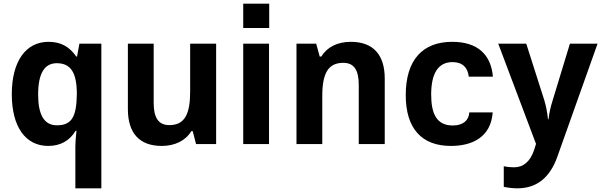

<svg xmlns="http://www.w3.org/2000/svg" viewBox="-20 -782 3263 1042"><path d="M389 240H530V-545H411L398 -475H394C356 -530 309 -555 243 -555C120 -555 44 -449 44 -271C44 -94 118 10 242 10C307 10 358 -18 390 -72H395C391 -35 389 -7 389 12ZM289 -102C217 -102 187 -163 187 -269C187 -383 221 -439 288 -439C366 -439 397 -385 397 -271C395 -152 372 -102 289 -102Z M858 10C929 10 988 -19 1018 -70H1026L1044 0H1153V-545H1012V-285C1012 -162 982 -103 899 -103C840 -103 814 -143 814 -224V-545H674V-190C674 -60 736 10 858 10Z M1300 -630H1441V-762H1300ZM1300 0H1440V-545H1300Z M1589 0H1729V-260C1729 -383 1760 -441 1843 -441C1902 -441 1927 -401 1927 -321V0H2068V-356C2068 -485 2005 -555 1884 -555C1812 -555 1755 -527 1724 -475H1715L1696 -545H1589Z M2427 10C2541 10 2644 -36 2654 -172H2527C2524 -128 2493 -101 2437 -101C2349 -101 2320 -166 2320 -269C2320 -379 2355 -445 2436 -445C2491 -445 2519 -414 2524 -366H2655C2645 -484 2574 -555 2434 -555C2273 -555 2182 -456 2182 -266C2182 -84 2269 10 2427 10Z M2788 240C2891 240 2965 184 3006 65L3223 -545H3073L2978 -233C2968 -202 2960 -166 2957 -135H2954C2950 -174 2943 -208 2934 -238L2836 -545H2684L2889 -1L2879 31C2858 94 2821 126 2770 126C2750 126 2731 124 2714 120V232C2738 237 2762 240 2788 240Z"/></svg>

Font: Kathrein 75 Bold
Style: Regular
Weight: 700
Designer: Lazydogs Typefoundry, based on Open Sans by Ascender Corporation
Foundry: Lazydogs Typefoundry
Version: Version 1.003;PS 001.003;hotconv 1.0.88;makeotf.lib2.5.64775